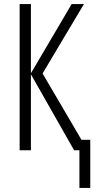

<svg xmlns="http://www.w3.org/2000/svg" viewBox="-20 -734 472 938"><path d="M390 -714 188 -375 378 -51H421V184H368V0H342L131 -371V0H76V-714H131V-376L330 -714Z"/></svg>

Font: Noto Sans ExtraCondensed Light
Style: Regular
Weight: 300
Width: 2
Designer: Monotype Design Team
Foundry: Monotype Imaging Inc.
Version: Version 2.013; ttfautohint (v1.8.4.7-5d5b)